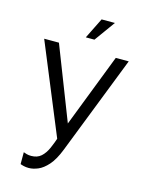

<svg xmlns="http://www.w3.org/2000/svg" viewBox="-128 -759 796 1031"><g transform="rotate(15 270.0 -243.0)"><path d="M134 193Q119 193 106.5 190Q94 187 87 184V118Q94 121 105 124Q116 127 130 127Q164 127 185 108Q206 89 220 57.5Q234 26 247 -14V15L35 -499H117L283 -73H268L433 -499H505L291 49Q268 108 240.5 139Q213 170 185.5 181.5Q158 193 134 193ZM249 -564 306 -679H380L297 -564Z"/></g></svg>

Font: Maven Pro VF Beta
Style: Regular
Weight: 400
Designer: Joe Prince
Foundry: Joe Prince
Version: Version 2.002